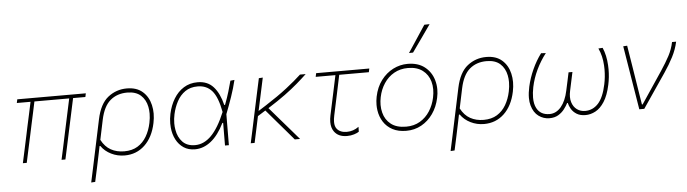

<svg xmlns="http://www.w3.org/2000/svg" viewBox="-55 -1040 5290 1479"><g transform="rotate(-5 2590.0 -300.0)"><path d="M85.5 0Q97.5 -56.5 109.5 -110.5Q121 -164 133.5 -223L143.5 -271Q155 -324 165.5 -372Q175.5 -419.5 185.5 -466H79.5L85.5 -494H615.5L609.5 -466H514.5L455.5 -191Q446 -146 435.5 -97.5Q425 -49 414.5 0H384.5Q393 -38.5 404.5 -91.5Q415.5 -144.5 427.5 -200L453 -319Q466.5 -381.5 484.5 -466H215.5L197.5 -381Q188 -338 177.5 -289L163.5 -223Q151 -164.5 139.2 -110.5Q127.5 -56.5 115.5 0Z M597 194Q609 137.5 620.5 84.5Q632 31.5 644.5 -28.5L699 -286Q724 -404 787.5 -454Q851 -504 933 -504Q1009 -504 1054.5 -464Q1100 -424 1115 -359.5Q1122.5 -327.5 1122.5 -293.5Q1122.5 -258 1114.5 -220Q1092 -112 1028 -51.5Q964 9 872.5 9Q817 9 768.5 -15Q720 -39 691.5 -80H685.5L675 -28.5Q662.5 31 651.5 83.5Q640 135.5 628 192ZM872.5 -23Q933 -23 975.8 -49.2Q1018.5 -75.5 1045 -121Q1071.5 -166.5 1083.5 -224Q1091.5 -262 1091.5 -296Q1091.5 -323 1086.5 -348Q1075.5 -404 1037.8 -438Q1000 -472 933 -472Q854.5 -472 801.8 -427Q749 -382 727.5 -279.5L695.5 -127Q724 -72.5 769 -47.8Q814 -23 872.5 -23Z M1416.5 9Q1365.5 9 1329 -15.2Q1292.5 -39.5 1271 -80.5Q1249.5 -121.5 1244.5 -173.5Q1243 -189.5 1243 -206Q1243 -242.5 1251 -280Q1265 -345 1295.8 -395.5Q1326.5 -446 1373 -475Q1419.5 -504 1480 -504Q1557 -504 1602.5 -453.2Q1648 -402.5 1670 -311.5H1676Q1697 -366.5 1710.2 -411.2Q1723.5 -456 1733.5 -494L1765 -497Q1750 -434 1727.5 -368.8Q1705 -303.5 1680 -239.5Q1679 -119.5 1678.5 0H1648.5Q1649 -45 1649 -89Q1649 -133 1649.5 -175H1643.5Q1598 -82.5 1540.2 -36.8Q1482.5 9 1416.5 9ZM1419.5 -23Q1488 -23 1545.2 -80.5Q1602.5 -138 1652.5 -259Q1631 -375.5 1589 -423.8Q1547 -472 1478 -472Q1420.5 -472 1381 -444.5Q1341.5 -417 1317.5 -372Q1293.5 -327 1282 -274.5Q1274 -238 1274 -203.5Q1274 -178 1278.5 -153.5Q1288 -96 1323 -59.5Q1358 -23 1419.5 -23Z M1847.5 0Q1859.5 -56 1871 -108.5Q1882 -160.5 1895 -221.5L1905.5 -270.5Q1918.5 -331.5 1930 -385Q1941.5 -438 1953.5 -494L1984 -496Q1968 -421 1954 -356Q1940 -291 1929.5 -242.5L1990 -281Q2085.5 -342 2155 -396Q2224.5 -450 2271.5 -494H2315.5Q2279.5 -460 2238.2 -424.5Q2197 -389 2141.5 -348.2Q2086 -307.5 2007 -257.5L2090.5 -160.5Q2122 -124 2158 -82.5Q2194 -41 2229 0H2188Q2157.5 -36 2128 -70.5Q2098.5 -105 2066.5 -142L1981.5 -241.5L1921 -203.5Q1909.5 -148.5 1899 -100Q1888.5 -51.5 1877.5 0Z M2592 9Q2524 9 2492.5 -36Q2472 -65 2472 -109Q2472 -133 2478 -161Q2498.5 -256.5 2515.5 -336Q2532 -415 2543 -466H2390.5L2396.5 -494H2807.5L2801.5 -466H2572.5Q2556 -388.5 2540 -311.5Q2523.5 -234.5 2507 -157Q2501 -129.5 2501 -107.5Q2501 -73 2516.5 -54Q2541.5 -23 2593 -23Q2643.5 -23 2685.5 -54L2684.5 -16Q2672 -7 2646.8 1Q2621.5 9 2592 9Z M3050 9Q2988.5 9 2944.5 -14.2Q2900.5 -37.5 2874.8 -77.5Q2849 -117.5 2841.5 -168Q2838.5 -188.5 2838.5 -209.5Q2838.5 -240.5 2845 -273Q2860 -346.5 2899.2 -398.2Q2938.5 -450 2992 -477Q3045.5 -504 3104 -504Q3184 -504 3235 -464.5Q3286 -425 3305 -361Q3315.5 -326 3315.5 -288Q3315.5 -256 3308 -222Q3293.5 -154 3257 -102Q3220.5 -50 3167.5 -20.5Q3114.5 9 3050 9ZM3052 -23Q3113 -23 3159.2 -50.5Q3205.5 -78 3235.2 -124.5Q3265 -171 3277 -228Q3284 -261 3284 -291Q3284 -323 3276 -351.5Q3260.5 -406.5 3217 -439.2Q3173.5 -472 3104 -472Q3043.5 -472 2996.5 -445.2Q2949.5 -418.5 2918.8 -372Q2888 -325.5 2876 -267Q2869.5 -236 2869.5 -207Q2869.5 -175.5 2877 -147Q2891 -91 2934.5 -57Q2978 -23 3052 -23ZM3122.5 -586Q3157.5 -639 3191.5 -690.5Q3225.5 -742 3259 -793L3300 -794Q3263.5 -742 3227.2 -690.5Q3191 -639 3154 -587Z M3376 194Q3388 137.5 3399.5 84.5Q3411 31.5 3423.5 -28.5L3478 -286Q3503 -404 3566.5 -454Q3630 -504 3712 -504Q3788 -504 3833.5 -464Q3879 -424 3894 -359.5Q3901.5 -327.5 3901.5 -293.5Q3901.5 -258 3893.5 -220Q3871 -112 3807 -51.5Q3743 9 3651.5 9Q3596 9 3547.5 -15Q3499 -39 3470.5 -80H3464.5L3454 -28.5Q3441.5 31 3430.5 83.5Q3419 135.5 3407 192ZM3651.5 -23Q3712 -23 3754.8 -49.2Q3797.5 -75.5 3824 -121Q3850.5 -166.5 3862.5 -224Q3870.5 -262 3870.5 -296Q3870.5 -323 3865.5 -348Q3854.5 -404 3816.8 -438Q3779 -472 3712 -472Q3633.5 -472 3580.8 -427Q3528 -382 3506.5 -279.5L3474.5 -127Q3503 -72.5 3548 -47.8Q3593 -23 3651.5 -23Z M4157 8.5Q4111.5 8.5 4073.8 -18.8Q4036 -46 4020 -102.5Q4012.5 -128.5 4012.5 -161Q4012.5 -199.5 4023 -247.5Q4037.5 -313 4067 -378.2Q4096.5 -443.5 4136 -496L4172.5 -494Q4129 -438 4098.2 -373.5Q4067.5 -309 4053.5 -241.5Q4044.5 -196.5 4044.5 -160.5Q4044.5 -111 4061.5 -79Q4090.5 -23.5 4161 -23.5Q4212 -23.5 4249.8 -68.2Q4287.5 -113 4304 -191.5Q4312.5 -231.5 4320 -265L4334 -331H4364Q4357 -297.5 4349.5 -263.5Q4342 -229 4333.5 -188.5Q4328 -163.5 4328 -141.5Q4328 -119 4334 -100Q4345.5 -63 4372.8 -43.2Q4400 -23.5 4436 -23.5Q4495.5 -23.5 4537.2 -69Q4579 -114.5 4600 -214.5Q4612 -271 4612 -329.5Q4612 -345 4611 -360.5Q4607 -435 4579 -494L4612 -496Q4638 -436.5 4642 -359Q4643 -343 4643 -327Q4643 -266 4630.5 -208.5Q4613 -127 4582.2 -79.5Q4551.5 -32 4513.5 -11.8Q4475.5 8.5 4436 8.5Q4394.5 8.5 4367.5 -8.5Q4340.5 -25.5 4326.2 -50Q4312 -74.5 4307.5 -96.5H4302.5Q4291.5 -74.5 4272.8 -50Q4254 -25.5 4225.8 -8.5Q4197.5 8.5 4157 8.5Z M4852 0Q4844.5 -45.5 4836.5 -94.5Q4828.5 -142.5 4821.5 -186L4807 -274.5L4789 -384.5Q4780 -439.5 4771 -494L4801.5 -496Q4814 -419 4829.5 -322.8Q4845 -226.5 4859 -137.5L4875.5 -35H4881L5044 -278.5Q5084.5 -339.5 5110.8 -389Q5137 -438.5 5148.5 -494H5180Q5167.5 -435 5138 -377.8Q5108.5 -320.5 5070 -264Q4982 -133.5 4890.5 0Z"/></g></svg>

Font: Heraclito Thin
Style: Italic
Weight: 100
Italic angle: -12°
Designer: Kostas Bartsokas (font) & Cristiano Sobral (main changes)
Foundry: Kostas Bartsokas (font) & Cristiano Sobral (main changes)
Version: Version 1.00;July 8, 2020;FontCreator 13.0.0.2655 64-bit